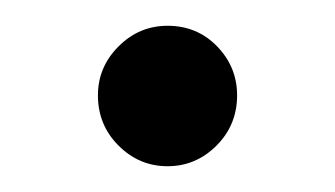

<svg xmlns="http://www.w3.org/2000/svg" viewBox="-20 -115 260 149"><path d="M110 14Q88 14 72 -2Q56 -18 56 -41Q56 -63 72 -79Q88 -95 110 -95Q133 -95 148.5 -79Q164 -63 164 -41Q164 -18 148 -2Q132 14 110 14Z"/></svg>

Font: El Messiri
Style: Regular
Weight: 400
Designer: Mohamed Gaber
Foundry: Kief Type Foundry
Version: Version 2.020